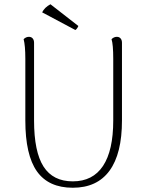

<svg xmlns="http://www.w3.org/2000/svg" viewBox="-20 -870 686 902"><path d="M553 -304Q553 -148 494.5 -68Q436 12 322 12Q208 12 153.5 -65Q99 -142 99 -304V-594Q99 -656 91 -686Q102 -697 116 -697Q127 -697 133.5 -689.5Q140 -682 140 -669V-304Q140 -157 184.5 -87.5Q229 -18 322 -18Q416 -18 464 -90.5Q512 -163 512 -304V-594Q512 -661 504 -686Q515 -697 529 -697Q540 -697 546.5 -689.5Q553 -682 553 -669ZM217 -850 348 -748Q347 -744 342.5 -737.5Q338 -731 334 -729L178 -812Q189 -835 217 -850Z"/></svg>

Font: Arima Madurai ExtraLight
Style: Regular
Weight: 275
Designer: Joana Correia and Natanael Gama
Foundry: NDISCOVER
Version: Version 1.019